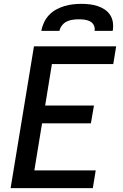

<svg xmlns="http://www.w3.org/2000/svg" viewBox="-20 -975 640 995"><path d="M35 0 156 -735H582L567 -643H249L214 -428H467L451 -336H198L158 -92H476L461 0ZM194 -815Q198 -837 208 -858.5Q218 -880 234 -897Q250 -914 271 -925.5Q292 -937 314 -943.5Q336 -950 358 -952.5Q380 -955 402 -955Q424 -955 445 -952.5Q466 -950 486 -943.5Q506 -937 523 -925.5Q540 -914 551 -897Q562 -880 565 -858.5Q568 -837 564 -815H470Q473 -830 466.5 -843.5Q460 -857 447 -864Q434 -871 419 -873Q404 -875 389 -875Q374 -875 358 -873Q342 -871 327 -864Q312 -857 301.5 -843.5Q291 -830 288 -815Z"/></svg>

Font: Iosevka SmBd Ex Obl
Style: Regular
Weight: 600
Width: 7
Italic angle: -9°
Monospace: yes
Designer: Belleve Invis
Foundry: Belleve Invis
Version: Version 32.5.0; ttfautohint (v1.8.4)